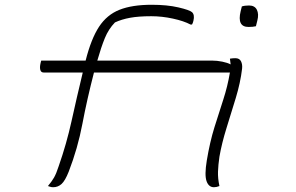

<svg xmlns="http://www.w3.org/2000/svg" viewBox="-20 -780 1240 805"><path d="M268 -60Q253 -22 238 -8.5Q223 5 203 5Q196 5 190 3Q184 1 181 0Q197 -19 206.5 -35.5Q216 -52 226 -83Q259 -177 280 -272.5Q301 -368 327 -476H163Q152 -476 149 -487Q146 -498 150 -515Q151 -519 151.5 -521.5Q152 -524 153 -526H339Q362 -617 395 -667.5Q428 -718 481 -739Q534 -760 616 -760Q681 -760 728 -749Q775 -738 785 -729Q797 -718 791 -693Q790 -688 788.5 -684.5Q787 -681 785 -677H779Q751 -692 705 -702Q659 -712 614 -712Q561 -712 525.5 -705.5Q490 -699 462 -686Q435 -658 419.5 -620Q404 -582 388 -526H869Q890 -526 912 -521.5Q934 -517 947 -510Q946 -521 944 -534Q952 -535 955 -535.5Q958 -536 967 -536Q984 -536 990.5 -523Q997 -510 995 -492Q988 -433 968.5 -369Q949 -305 929.5 -242.5Q910 -180 900 -123Q895 -89 894 -60.5Q893 -32 900 0Q888 5 877 5Q855 5 846 -20.5Q837 -46 847 -107Q860 -185 879 -246Q898 -307 916 -362Q934 -417 944 -476H374Q345 -364 325.5 -261Q306 -158 268 -60ZM994 -753Q1006 -757 1024 -757Q1048 -757 1057 -739Q1066 -721 1059 -694L1053 -670Q1041 -667 1022 -667Q973 -667 989 -733Z"/></svg>

Font: Recursive Mn Csl St Lt
Style: Italic
Weight: 300
Italic angle: -15°
Monospace: yes
Version: Version 1.079;hotconv 1.0.112;makeotfexe 2.5.65598; ttfautoh